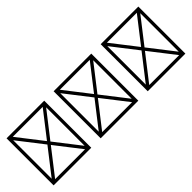

<svg xmlns="http://www.w3.org/2000/svg" viewBox="58 -1822 2885 2885"><g transform="rotate(-45 1500.0 -380.0)"><path d="M100 120H900V-880H100ZM500 -421 182 -830H818ZM532 -380 850 -789V29ZM182 70 500 -339 818 70ZM150 -789 468 -380 150 29Z M1100 120H1900V-880H1100ZM1500 -421 1182 -830H1818ZM1532 -380 1850 -789V29ZM1182 70 1500 -339 1818 70ZM1150 -789 1468 -380 1150 29Z M2100 120H2900V-880H2100ZM2500 -421 2182 -830H2818ZM2532 -380 2850 -789V29ZM2182 70 2500 -339 2818 70ZM2150 -789 2468 -380 2150 29Z"/></g></svg>

Font: Adobe NotDef
Style: Regular
Weight: 400
Monospace: yes
Foundry: Adobe Systems Incorporated
Version: Version 1.000;PS 1;hotconv 1.0.98;makeotf.lib2.5.65220